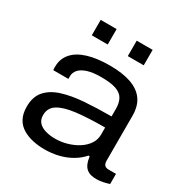

<svg xmlns="http://www.w3.org/2000/svg" viewBox="-168 -855 964 1002"><g transform="rotate(30 313.5 -354.0)"><path d="M236 12Q199 12 165 4.5Q131 -3 103.5 -19.5Q76 -36 60.5 -64.5Q45 -93 45 -136Q45 -195 76 -230.5Q107 -266 162.5 -283.5Q218 -301 292.5 -306.5Q367 -312 454 -312V-357Q454 -394 440.5 -417.5Q427 -441 395 -452Q363 -463 305 -463Q255 -463 223 -452.5Q191 -442 176 -424.5Q161 -407 161 -386V-369H70Q69 -374 69 -378.5Q69 -383 69 -390Q69 -437 98 -470.5Q127 -504 182 -521Q237 -538 314 -538Q391 -538 442.5 -520Q494 -502 520.5 -465Q547 -428 547 -369V-101Q547 -81 555 -72.5Q563 -64 579 -64H624V-3Q609 2 589.5 6.5Q570 11 548 11Q516 11 497.5 0Q479 -11 470.5 -31Q462 -51 459 -75H452Q429 -48 395 -28Q361 -8 320.5 2Q280 12 236 12ZM256 -64Q292 -64 327 -74Q362 -84 390.5 -102Q419 -120 436.5 -145.5Q454 -171 454 -202V-245Q352 -245 282 -236.5Q212 -228 176.5 -205.5Q141 -183 141 -140Q141 -112 156.5 -95.5Q172 -79 198.5 -71.5Q225 -64 256 -64ZM153 -627V-720H249V-627ZM370 -627V-720H466V-627Z"/></g></svg>

Font: Archivo SemiExpanded
Style: Regular
Weight: 400
Width: 6
Designer: Hector Gatti
Foundry: Omnibus-Type
Version: Version 2.001